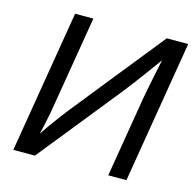

<svg xmlns="http://www.w3.org/2000/svg" viewBox="-106 -838 965 947"><g transform="rotate(15 376.5 -364.0)"><path d="M620.1 0H527.3L596.2 -415Q599.6 -434.1 606.2 -467.5Q612.8 -501 622.3 -546.9Q631.8 -592.8 643.6 -648.9H660.2Q614.7 -586.4 584 -544.2Q553.2 -502 530.3 -471.7Q507.3 -441.4 485.4 -414.1L152.8 0H42.5L163.1 -727.5H256.3L182.1 -281.2Q178.2 -256.3 172.4 -224.1Q166.5 -191.9 158.2 -154.5Q149.9 -117.2 138.7 -75.7H125.5Q150.9 -116.2 176.3 -152.3Q201.7 -188.5 223.1 -216.8Q244.6 -245.1 258.3 -262.2L631.3 -727.5H740.7Z"/></g></svg>

Font: Inter
Style: Italic
Weight: 400
Italic angle: -9.3988°
Designer: Rasmus Andersson
Foundry: rsms
Version: Version 4.001;git-66647c0bb